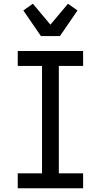

<svg xmlns="http://www.w3.org/2000/svg" viewBox="-20 -1008 540 1028"><path d="M75 0V-80H205V-655H75V-735H425V-655H295V-80H425V0ZM199 -815 105 -952 156 -988 250 -876 344 -988 395 -952 301 -815Z"/></svg>

Font: Iosevka Custom Medium
Style: Regular
Weight: 500
Monospace: yes
Designer: Belleve Invis
Foundry: Belleve Invis
Version: Version 32.5.0; ttfautohint (v1.8.4)